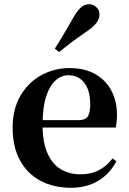

<svg xmlns="http://www.w3.org/2000/svg" viewBox="-20 -875 612 911"><path d="M316 16Q236 16 173.5 -16.5Q111 -49 75.5 -113Q40 -177 40 -269Q40 -359 78 -422.5Q116 -486 177.5 -519Q239 -552 309 -552Q383 -552 433.5 -522.5Q484 -493 509.5 -443Q535 -393 535 -331Q535 -296 529 -270H98V-305H353Q385 -305 396.5 -322.5Q408 -340 408 -380Q408 -446 380 -482Q352 -518 304 -518Q271 -518 243 -493Q215 -468 198.5 -416Q182 -364 182 -283Q182 -201 205 -148.5Q228 -96 268.5 -72Q309 -48 361 -48Q414 -48 450.5 -68Q487 -88 514 -123L532 -110Q501 -50 446 -17Q391 16 316 16ZM240 -644Q260 -675 280.5 -709.5Q301 -744 330 -795Q348 -826 365 -840.5Q382 -855 403 -855Q421 -855 436.5 -841.5Q452 -828 452 -806Q452 -786 437.5 -766.5Q423 -747 392 -726Q347 -695 317 -672.5Q287 -650 261 -628Z"/></svg>

Font: Noto Serif KR ExtraLight
Style: Bold
Weight: 700
Version: Version 2.002-H1;hotconv 1.1.0;makeotfexe 2.6.0